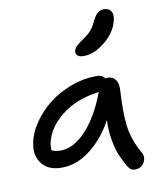

<svg xmlns="http://www.w3.org/2000/svg" viewBox="-89 -847 808 955"><g transform="rotate(-10 315.0 -369.0)"><path d="M362.8 -563Q341.3 -563 331.5 -571.8Q321.8 -580.6 324.2 -595.2Q327.6 -608.9 337.9 -618.9Q348.1 -628.9 372.1 -645Q401.4 -665 415.5 -681.4Q429.7 -697.8 442.9 -727.1Q456.5 -754.4 469.7 -764.6Q482.9 -774.9 500 -774.9Q525.4 -774.9 535.9 -758.8Q546.4 -742.7 541 -716.8Q529.3 -656.7 472.9 -609.9Q416.5 -563 362.8 -563ZM159.2 -35.2Q91.3 -35.2 58.8 -76.9Q26.4 -118.7 39.1 -180.2Q48.8 -231.9 83.3 -281.7Q117.7 -331.5 166.5 -369.4Q215.3 -407.2 278.3 -430.7Q341.3 -454.1 404.8 -454.1Q439.9 -454.1 448.2 -434.1Q453.1 -436 461.9 -436Q485.8 -436 499.3 -417.7Q512.7 -399.4 511.2 -369.1Q503.9 -252.4 512.7 -183.1Q521.5 -113.8 562 -41Q577.6 -16.6 562.7 10.3Q547.9 37.1 516.1 37.1Q502.4 37.1 494.6 31.2Q486.8 25.4 479 13.2Q458 -24.9 446.8 -51.5Q435.5 -78.1 426.8 -125Q418 -171.9 419.9 -229Q383.3 -161.6 336.2 -116.7Q289.1 -71.8 245.6 -53.5Q202.1 -35.2 159.2 -35.2ZM124 -163.1Q121.1 -141.6 122.1 -129.9Q138.7 -120.1 168.9 -120.1Q232.4 -120.1 295.2 -186Q357.9 -252 404.8 -374Q289.6 -359.4 214.6 -299.8Q139.6 -240.2 124 -163.1Z"/></g></svg>

Font: Shantell Sans Irregular
Style: Italic
Weight: 400
Italic angle: -11.31°
Designer: Stephen Nixon, Anya Danilova, Shantell Martin
Foundry: Arrow Type
Version: Version 1.006;[9816181b4]